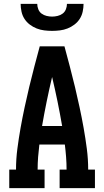

<svg xmlns="http://www.w3.org/2000/svg" viewBox="-20 -975 540 995"><path d="M28 0V-96H63Q63 -150 70 -204Q77 -258 86.5 -311.5Q96 -365 107.5 -418.5Q119 -472 131.5 -524.5Q144 -577 158 -630Q172 -683 186 -735H314Q328 -683 342 -630Q356 -577 368.5 -524.5Q381 -472 392.5 -418.5Q404 -365 413.5 -311.5Q423 -258 430 -204Q437 -150 437 -96H472V0H289V-96H325Q325 -129 322.5 -161.5Q320 -194 316 -226H184Q180 -194 177.5 -161.5Q175 -129 175 -96H211V0ZM302 -322Q291 -386 278 -449.5Q265 -513 250 -576Q235 -513 222 -449.5Q209 -386 198 -322ZM250 -815Q230 -815 209.5 -817.5Q189 -820 170 -827.5Q151 -835 134.5 -847.5Q118 -860 107 -877Q96 -894 91.5 -914.5Q87 -935 87 -955H173Q173 -941 178.5 -927Q184 -913 195.5 -904.5Q207 -896 221.5 -892.5Q236 -889 250 -889Q264 -889 278.5 -892.5Q293 -896 304.5 -904.5Q316 -913 321.5 -927Q327 -941 327 -955H413Q413 -935 408.5 -914.5Q404 -894 393 -877Q382 -860 365.5 -847.5Q349 -835 330 -827.5Q311 -820 290.5 -817.5Q270 -815 250 -815Z"/></svg>

Font: Iosevka Curly Slab
Style: Bold
Weight: 700
Monospace: yes
Designer: Belleve Invis
Foundry: Belleve Invis
Version: Version 22.1.2; ttfautohint (v1.8.4)